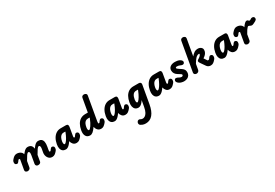

<svg xmlns="http://www.w3.org/2000/svg" viewBox="90 -2568 6634 4637"><g transform="rotate(-30 3407.0 -249.5)"><path d="M209 0Q181 0 159.2 -18.2Q137.5 -36.5 143 -68.5L189.5 -332Q190.5 -337 189.2 -341.8Q188 -346.5 185.5 -350.2Q183 -354 179.5 -356.2Q176 -358.5 172 -358.5Q161 -358.5 155.5 -354.5Q150 -350.5 147 -346.5L125.5 -316.5Q115.5 -302.5 103.2 -292Q91 -281.5 78 -281.5Q55 -281.5 36.5 -296Q18 -310.5 18 -339.5Q18 -353 22.2 -373.5Q26.5 -394 48 -418.5Q80.5 -457.5 111.8 -479Q143 -500.5 185.5 -500.5Q221 -500.5 253.8 -488Q286.5 -475.5 309.5 -452.2Q332.5 -429 338.5 -396.5Q367.5 -433.5 392.2 -458.5Q417 -483.5 442 -496.5Q467 -509.5 496 -509.5Q535.5 -509.5 563 -495.5Q590.5 -481.5 606.5 -454Q622.5 -426.5 626 -385.5Q652.5 -422.5 677.5 -450.5Q702.5 -478.5 729.5 -494Q756.5 -509.5 788 -509.5Q843 -509.5 875.2 -483.5Q907.5 -457.5 917 -405.8Q926.5 -354 912 -275.5L900 -209Q897 -191.5 896 -178.8Q895 -166 896.2 -158Q897.5 -150 900.5 -146Q903.5 -142 908 -142Q916 -142 923 -146Q930 -150 933.5 -154L954.5 -184Q964.5 -198.5 976.8 -208.8Q989 -219 1002 -219Q1025.5 -219 1043.8 -204.8Q1062 -190.5 1062 -161.5Q1062 -148 1057.8 -127.5Q1053.5 -107 1032 -82Q999.5 -43 968.5 -21.5Q937.5 0 894.5 0Q853.5 0 824.2 -18.8Q795 -37.5 777.2 -67.8Q759.5 -98 753.2 -133Q747 -168 753 -200.5L770 -297Q775.5 -327 773.2 -348.2Q771 -369.5 762.8 -380.5Q754.5 -391.5 740 -391.5Q714.5 -391.5 683 -345.2Q651.5 -299 609 -223.5L578.5 -48Q576 -33 557.2 -16.5Q538.5 0 499.5 0Q465 0 448.8 -22.2Q432.5 -44.5 437 -70L476.5 -297Q482 -327 480 -348.2Q478 -369.5 469.5 -380.5Q461 -391.5 446.5 -391.5Q421.5 -391.5 390 -345Q358.5 -298.5 315.5 -222.5L286.5 -58.5Q281.5 -30 257.5 -15Q233.5 0 209 0Z M1285 -210.5Q1278.5 -169.5 1285.2 -144.2Q1292 -119 1309 -119Q1324 -119 1349.5 -146.5Q1375 -174 1406 -228Q1437 -282 1468 -361L1471 -375.5H1416Q1382.5 -375.5 1356 -355Q1329.5 -334.5 1311.5 -297.5Q1293.5 -260.5 1285 -210.5ZM1140 -210.5Q1156 -299.5 1193.5 -364.5Q1231 -429.5 1286.8 -465Q1342.5 -500.5 1412 -500.5H1561.5Q1596 -500.5 1609 -478.8Q1622 -457 1615.5 -421L1576.5 -193Q1574.5 -179.5 1574.2 -170Q1574 -160.5 1575.5 -154.2Q1577 -148 1579.8 -145Q1582.5 -142 1586.5 -142Q1594.5 -142 1601.5 -146Q1608.5 -150 1612 -154L1633 -184Q1643 -198.5 1655.2 -208.8Q1667.5 -219 1680.5 -219Q1704 -219 1722.2 -204.8Q1740.5 -190.5 1740.5 -161.5Q1740.5 -148 1736.2 -127.5Q1732 -107 1710.5 -82Q1678 -43 1647 -21.5Q1616 0 1573 0Q1514.5 0 1481 -37Q1447.5 -74 1437 -122.5L1436 -127Q1404.5 -80.5 1376.2 -51.2Q1348 -22 1322 -8Q1296 6 1270 6Q1218 6 1184.8 -20.2Q1151.5 -46.5 1139.8 -95.2Q1128 -144 1140 -210.5Z M1963 -210.5Q1956.5 -169.5 1963.2 -144.2Q1970 -119 1987 -119Q1998.5 -119 2015.8 -134.5Q2033 -150 2054.5 -180.8Q2076 -211.5 2099.5 -256.8Q2123 -302 2146.5 -361L2149 -375.5H2101Q2060.5 -375.5 2032.8 -355Q2005 -334.5 1988.2 -297.5Q1971.5 -260.5 1963 -210.5ZM1818.5 -210.5Q1834 -299.5 1870.5 -364.5Q1907 -429.5 1963.8 -465Q2020.5 -500.5 2097.5 -500.5H2171L2237 -874.5Q2242.5 -904.5 2263 -916.5Q2283.5 -928.5 2307 -928.5Q2336.5 -928.5 2359.8 -909.8Q2383 -891 2376.5 -856.5L2263 -209Q2259 -186 2258.8 -171Q2258.5 -156 2261.8 -149Q2265 -142 2271 -142Q2279 -142 2286 -146Q2293 -150 2296.5 -154L2317.5 -184Q2327.5 -198.5 2339.8 -208.8Q2352 -219 2365 -219Q2388.5 -219 2406.8 -204.8Q2425 -190.5 2425 -161.5Q2425 -148 2420.8 -127.5Q2416.5 -107 2395 -82Q2362.5 -43 2331.5 -21.5Q2300.5 0 2257.5 0Q2217.5 0 2189 -18.2Q2160.5 -36.5 2143.5 -66Q2126.5 -95.5 2120 -129L2119.5 -134Q2067 -58.5 2026.8 -26.2Q1986.5 6 1948.5 6Q1870 6 1835.2 -52.2Q1800.5 -110.5 1818.5 -210.5Z M2648 -210.5Q2641.5 -169.5 2648.2 -144.2Q2655 -119 2672 -119Q2687 -119 2712.5 -146.5Q2738 -174 2769 -228Q2800 -282 2831 -361L2834 -375.5H2779Q2745.5 -375.5 2719 -355Q2692.5 -334.5 2674.5 -297.5Q2656.5 -260.5 2648 -210.5ZM2503 -210.5Q2519 -299.5 2556.5 -364.5Q2594 -429.5 2649.8 -465Q2705.5 -500.5 2775 -500.5H2924.5Q2959 -500.5 2972 -478.8Q2985 -457 2978.5 -421L2939.5 -193Q2937.5 -179.5 2937.2 -170Q2937 -160.5 2938.5 -154.2Q2940 -148 2942.8 -145Q2945.5 -142 2949.5 -142Q2957.5 -142 2964.5 -146Q2971.5 -150 2975 -154L2996 -184Q3006 -198.5 3018.2 -208.8Q3030.5 -219 3043.5 -219Q3067 -219 3085.2 -204.8Q3103.5 -190.5 3103.5 -161.5Q3103.5 -148 3099.2 -127.5Q3095 -107 3073.5 -82Q3041 -43 3010 -21.5Q2979 0 2936 0Q2877.5 0 2844 -37Q2810.5 -74 2800 -122.5L2799 -127Q2767.5 -80.5 2739.2 -51.2Q2711 -22 2685 -8Q2659 6 2633 6Q2581 6 2547.8 -20.2Q2514.5 -46.5 2502.8 -95.2Q2491 -144 2503 -210.5Z M3294.5 9Q3242 9 3209 -18Q3176 -45 3164.2 -94.5Q3152.5 -144 3164.5 -210.5Q3180 -299.5 3216.5 -364.5Q3253 -429.5 3309.5 -465Q3366 -500.5 3441 -500.5H3588Q3622 -500.5 3638.5 -482Q3655 -463.5 3649.5 -432L3561.5 67.5Q3530 246.5 3453.2 337.5Q3376.5 428.5 3258 428.5Q3206.5 428.5 3170 413.8Q3133.5 399 3117.5 387.5Q3095 371.5 3091.2 344.2Q3087.5 317 3104.5 291Q3118 268.5 3142.5 263.5Q3167 258.5 3189.5 273Q3198.5 278.5 3213.2 284.2Q3228 290 3249 290Q3276.5 290 3309.2 271.5Q3342 253 3371 203Q3400 153 3417 58L3447.5 -112.5Q3422.5 -73.5 3396.8 -46.2Q3371 -19 3345.5 -5Q3320 9 3294.5 9ZM3309 -210.5Q3305 -183 3306.5 -161.5Q3308 -140 3314.8 -127.8Q3321.5 -115.5 3333 -115.5Q3342 -115.5 3355 -125.8Q3368 -136 3383.8 -156Q3399.5 -176 3417.2 -205.5Q3435 -235 3454 -273.5Q3473 -312 3491.5 -359L3495 -375.5H3445Q3386 -375.5 3353.8 -330.5Q3321.5 -285.5 3309 -210.5Z M3881.5 -210.5Q3875 -169.5 3881.8 -144.2Q3888.5 -119 3905.5 -119Q3920.5 -119 3946 -146.5Q3971.5 -174 4002.5 -228Q4033.5 -282 4064.5 -361L4067.5 -375.5H4012.5Q3979 -375.5 3952.5 -355Q3926 -334.5 3908 -297.5Q3890 -260.5 3881.5 -210.5ZM3736.5 -210.5Q3752.5 -299.5 3790 -364.5Q3827.5 -429.5 3883.2 -465Q3939 -500.5 4008.5 -500.5H4158Q4192.5 -500.5 4205.5 -478.8Q4218.5 -457 4212 -421L4173 -193Q4171 -179.5 4170.8 -170Q4170.5 -160.5 4172 -154.2Q4173.5 -148 4176.2 -145Q4179 -142 4183 -142Q4191 -142 4198 -146Q4205 -150 4208.5 -154L4229.5 -184Q4239.5 -198.5 4251.8 -208.8Q4264 -219 4277 -219Q4300.5 -219 4318.8 -204.8Q4337 -190.5 4337 -161.5Q4337 -148 4332.8 -127.5Q4328.5 -107 4307 -82Q4274.5 -43 4243.5 -21.5Q4212.5 0 4169.5 0Q4111 0 4077.5 -37Q4044 -74 4033.5 -122.5L4032.5 -127Q4001 -80.5 3972.8 -51.2Q3944.5 -22 3918.5 -8Q3892.5 6 3866.5 6Q3814.5 6 3781.2 -20.2Q3748 -46.5 3736.2 -95.2Q3724.5 -144 3736.5 -210.5Z M4564.5 9Q4535.5 9 4499.8 0.2Q4464 -8.5 4437 -25.5Q4395.5 -52 4383.5 -81Q4371.5 -110 4387.5 -135Q4402 -160.5 4431.8 -158.5Q4461.5 -156.5 4485 -141Q4494 -136 4517.8 -124.8Q4541.5 -113.5 4565.5 -113.5Q4587.5 -113.5 4597.2 -124.5Q4607 -135.5 4607 -146.5Q4607 -155 4604.5 -160.2Q4602 -165.5 4593.5 -172Q4579.5 -182 4558.5 -195.2Q4537.5 -208.5 4514 -222.5Q4468.5 -249.5 4445 -287.2Q4421.5 -325 4421.5 -372Q4421.5 -437 4470 -473.2Q4518.5 -509.5 4603 -509.5Q4632 -509.5 4664.5 -504Q4697 -498.5 4724.5 -485.5Q4764.5 -466.5 4780.2 -439Q4796 -411.5 4779 -379Q4766 -355.5 4737.8 -355Q4709.5 -354.5 4682 -369Q4665 -378 4640.8 -384.5Q4616.5 -391 4591 -391Q4573 -391 4562.8 -384.5Q4552.5 -378 4552.5 -368Q4552.5 -355.5 4566.8 -342.5Q4581 -329.5 4613 -309Q4634.5 -295 4658 -279.8Q4681.5 -264.5 4693.5 -252.5Q4713 -234 4726 -210.8Q4739 -187.5 4739 -143.5Q4739 -98 4717.8 -63.5Q4696.5 -29 4657.2 -10Q4618 9 4564.5 9Z M5209 -52 5130 -166Q5117.5 -185 5105.8 -203Q5094 -221 5094 -237Q5094 -251.5 5100.8 -261Q5107.5 -270.5 5115.5 -275.5Q5165.5 -303.5 5190.5 -330.8Q5215.5 -358 5215.5 -374Q5215.5 -382.5 5212.8 -385.2Q5210 -388 5203.5 -388Q5177 -388 5153.5 -375.2Q5130 -362.5 5108.2 -339.2Q5086.5 -316 5065 -284.5Q5043.5 -253 5021 -215L4994 -62.5Q4989 -32 4965.5 -16Q4942 0 4918.5 0Q4902.5 0 4885.2 -7.5Q4868 -15 4858 -30.8Q4848 -46.5 4852 -71L4994 -874.5Q4999.5 -904.5 5020.2 -916.5Q5041 -928.5 5064 -928.5Q5095 -928.5 5117.2 -909.8Q5139.5 -891 5134 -856.5L5054 -401.5Q5091 -447.5 5134.5 -478.5Q5178 -509.5 5244.5 -509.5Q5275.5 -509.5 5302 -497Q5328.5 -484.5 5345 -462.5Q5361.5 -440.5 5361.5 -411.5Q5361.5 -366 5341.2 -331.5Q5321 -297 5293.8 -273.8Q5266.5 -250.5 5244.5 -237L5305 -147.5Q5308.5 -142 5319 -142Q5333.5 -142 5342 -146Q5350.5 -150 5353.5 -154L5374.5 -184Q5384.5 -198.5 5397 -208.8Q5409.5 -219 5422 -219Q5445.5 -219 5463.8 -204.8Q5482 -190.5 5482 -161.5Q5482 -148 5477.8 -127.5Q5473.5 -107 5452 -82Q5419.5 -43 5388.5 -21.5Q5357.5 0 5314.5 0Q5279.5 0 5252.5 -14Q5225.5 -28 5209 -52Z M5705 -210.5Q5698.5 -169.5 5705.2 -144.2Q5712 -119 5729 -119Q5744 -119 5769.5 -146.5Q5795 -174 5826 -228Q5857 -282 5888 -361L5891 -375.5H5836Q5802.5 -375.5 5776 -355Q5749.5 -334.5 5731.5 -297.5Q5713.5 -260.5 5705 -210.5ZM5560 -210.5Q5576 -299.5 5613.5 -364.5Q5651 -429.5 5706.8 -465Q5762.5 -500.5 5832 -500.5H5981.5Q6016 -500.5 6029 -478.8Q6042 -457 6035.5 -421L5996.5 -193Q5994.5 -179.5 5994.2 -170Q5994 -160.5 5995.5 -154.2Q5997 -148 5999.8 -145Q6002.5 -142 6006.5 -142Q6014.5 -142 6021.5 -146Q6028.5 -150 6032 -154L6053 -184Q6063 -198.5 6075.2 -208.8Q6087.5 -219 6100.5 -219Q6124 -219 6142.2 -204.8Q6160.5 -190.5 6160.5 -161.5Q6160.5 -148 6156.2 -127.5Q6152 -107 6130.5 -82Q6098 -43 6067 -21.5Q6036 0 5993 0Q5934.5 0 5901 -37Q5867.5 -74 5857 -122.5L5856 -127Q5824.5 -80.5 5796.2 -51.2Q5768 -22 5742 -8Q5716 6 5690 6Q5638 6 5604.8 -20.2Q5571.5 -46.5 5559.8 -95.2Q5548 -144 5560 -210.5Z M6346 0Q6318 0 6296.2 -18.2Q6274.5 -36.5 6280 -68.5L6326.5 -332Q6327.5 -337 6326.2 -341.8Q6325 -346.5 6322.5 -350.2Q6320 -354 6316.5 -356.2Q6313 -358.5 6309 -358.5Q6298 -358.5 6292.5 -354.5Q6287 -350.5 6284 -346.5L6262.5 -316.5Q6252.5 -302.5 6240.2 -292Q6228 -281.5 6215 -281.5Q6192 -281.5 6173.5 -296Q6155 -310.5 6155 -339.5Q6155 -353 6159.2 -373.5Q6163.5 -394 6185 -418.5Q6217.5 -457.5 6248.8 -479Q6280 -500.5 6322.5 -500.5Q6358 -500.5 6390.8 -487.8Q6423.5 -475 6446.5 -451.8Q6469.5 -428.5 6475.5 -396Q6513.5 -449.5 6543.5 -478Q6573.5 -506.5 6596.5 -506.5Q6620 -506.5 6630 -498Q6640 -489.5 6646.5 -480.8Q6653 -472 6666 -472Q6680.5 -472 6695.2 -481.5Q6710 -491 6718 -496Q6732 -505.5 6754.8 -506Q6777.5 -506.5 6795.8 -493.5Q6814 -480.5 6814 -450Q6814 -428.5 6803.8 -415.2Q6793.5 -402 6779.5 -394Q6765.5 -386 6754 -380Q6734 -369.5 6707 -356.8Q6680 -344 6662.5 -344Q6642 -344 6626 -351.2Q6610 -358.5 6596.8 -365.8Q6583.5 -373 6571.5 -373Q6563 -373 6546.5 -357.5Q6530 -342 6506 -307.2Q6482 -272.5 6451 -215L6423.5 -58.5Q6418.5 -30 6394.5 -15Q6370.5 0 6346 0Z"/></g></svg>

Font: Edu VIC WA NT Hand Pre
Style: Regular
Weight: 400
Designer: Tina and Corey Anderson, Eben Sorkin, Mirko Velimirovic
Foundry: Google for Education
Version: Version 1.000